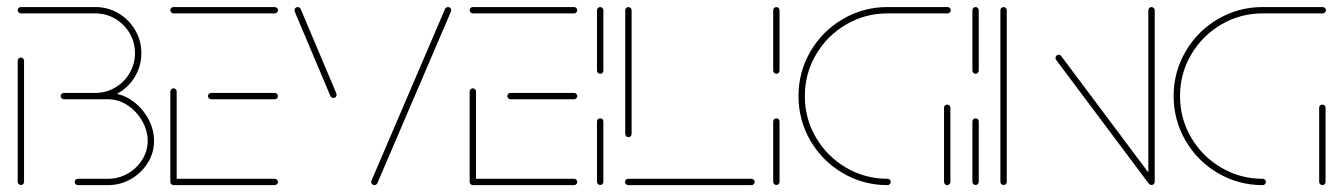

<svg xmlns="http://www.w3.org/2000/svg" viewBox="-20 -539 3912 559"><path d="M40.7 -0.4Q37 -0.4 34.3 -3.1Q31.5 -5.9 31.5 -9.6V-362.2Q31.5 -365.9 34.3 -368.7Q37 -371.5 40.7 -371.5Q44.4 -371.5 47.2 -368.7Q50 -365.9 50 -362.2V-9.6Q50 -5.9 47.4 -3.1Q44.8 -0.4 40.7 -0.4ZM227.8 -268.5H294.4Q330.7 -268.5 361.5 -248.1Q392.2 -227.8 410.4 -195.4Q428.5 -163 428.5 -128.9Q428.5 -94.8 410.4 -65.2Q392.2 -35.6 361.5 -17.8Q330.7 0 294.4 0H206.7Q203 0 200.2 -2.8Q197.4 -5.6 197.4 -9.3Q197.4 -13.3 200.2 -15.9Q203 -18.5 206.7 -18.5H294.4Q325.6 -18.5 352.2 -33.9Q378.9 -49.3 394.4 -74.6Q410 -100 410 -128.9Q410 -158.1 394.3 -186.3Q378.5 -214.4 351.9 -232.2Q325.2 -250 294.4 -250H227.8ZM156.7 -259.3Q156.7 -263.3 159.4 -265.9Q162.2 -268.5 165.9 -268.5H257.4Q288.9 -268.5 315.4 -284.1Q341.9 -299.6 357.4 -326.3Q373 -353 373 -384.4Q373 -415.9 357.4 -442.4Q341.9 -468.9 315.4 -484.4Q288.9 -500 257.4 -500H40.7Q37 -500 34.3 -502.8Q31.5 -505.6 31.5 -509.3Q31.5 -513.3 34.3 -515.9Q37 -518.5 40.7 -518.5H257.4Q293.7 -518.5 324.4 -500.6Q355.2 -482.6 373.3 -451.9Q391.5 -421.1 391.5 -384.4Q391.5 -347.8 373.5 -316.9Q355.6 -285.9 324.6 -268Q293.7 -250 257.4 -250H165.9Q162.2 -250 159.4 -252.8Q156.7 -255.6 156.7 -259.3Z M475.9 -10.4V-272.6Q475.9 -276.3 478.7 -279.1Q481.5 -281.9 485.2 -281.9Q488.9 -281.9 491.7 -279.1Q494.4 -276.3 494.4 -272.6V-10.4ZM789.3 -9.3Q789.3 -5.6 786.5 -2.8Q783.7 0 780 0H485.2Q481.5 0 478.7 -2.8Q475.9 -5.6 475.9 -9.3Q475.9 -13.3 478.7 -15.9Q481.5 -18.5 485.2 -18.5H780Q783.7 -18.5 786.5 -15.7Q789.3 -13 789.3 -9.3ZM585.6 -259.3Q585.6 -263.3 588.3 -265.9Q591.1 -268.5 594.8 -268.5H780Q783.7 -268.5 786.5 -265.7Q789.3 -263 789.3 -259.3Q789.3 -255.6 786.5 -252.8Q783.7 -250 780 -250H594.8Q591.1 -250 588.3 -252.8Q585.6 -255.6 585.6 -259.3ZM475.9 -509.3Q475.9 -513.3 478.7 -515.9Q481.5 -518.5 485.2 -518.5H780Q783.7 -518.5 786.5 -515.7Q789.3 -513 789.3 -509.3Q789.3 -505.6 786.5 -502.8Q783.7 -500 780 -500H485.2Q481.5 -500 478.7 -502.8Q475.9 -505.6 475.9 -509.3Z M960 -263Q960 -259.3 957.4 -256.5Q954.8 -253.7 950.7 -253.7Q948.1 -253.7 945.7 -255.2Q943.3 -256.7 942.2 -258.9L840 -500.7Q837.4 -507 837.4 -509.3Q837.4 -513.3 840.2 -515.9Q843 -518.5 846.7 -518.5Q849.3 -518.5 851.7 -517Q854.1 -515.6 855.2 -513.3L957.4 -271.5Q960 -265.2 960 -263ZM1070 0Q1066.3 0 1063.5 -2.8Q1060.7 -5.6 1060.7 -9.3Q1060.7 -10.7 1061.5 -13L1275.9 -513.3Q1277 -515.6 1279.4 -517Q1281.9 -518.5 1284.4 -518.5Q1288.5 -518.5 1291.1 -515.9Q1293.7 -513.3 1293.7 -509.3Q1293.7 -507.8 1293 -505.6L1078.5 -5.2Q1077.4 -3 1075 -1.5Q1072.6 0 1070 0Z M1347.4 -10.4V-272.6Q1347.4 -276.3 1350.2 -279.1Q1353 -281.9 1356.7 -281.9Q1360.4 -281.9 1363.1 -279.1Q1365.9 -276.3 1365.9 -272.6V-10.4ZM1660.7 -9.3Q1660.7 -5.6 1658 -2.8Q1655.2 0 1651.5 0H1356.7Q1353 0 1350.2 -2.8Q1347.4 -5.6 1347.4 -9.3Q1347.4 -13.3 1350.2 -15.9Q1353 -18.5 1356.7 -18.5H1651.5Q1655.2 -18.5 1658 -15.7Q1660.7 -13 1660.7 -9.3ZM1457 -259.3Q1457 -263.3 1459.8 -265.9Q1462.6 -268.5 1466.3 -268.5H1651.5Q1655.2 -268.5 1658 -265.7Q1660.7 -263 1660.7 -259.3Q1660.7 -255.6 1658 -252.8Q1655.2 -250 1651.5 -250H1466.3Q1462.6 -250 1459.8 -252.8Q1457 -255.6 1457 -259.3ZM1347.4 -509.3Q1347.4 -513.3 1350.2 -515.9Q1353 -518.5 1356.7 -518.5H1651.5Q1655.2 -518.5 1658 -515.7Q1660.7 -513 1660.7 -509.3Q1660.7 -505.6 1658 -502.8Q1655.2 -500 1651.5 -500H1356.7Q1353 -500 1350.2 -502.8Q1347.4 -505.6 1347.4 -509.3Z M1727.4 -0.4Q1723.7 -0.4 1720.9 -3.1Q1718.1 -5.9 1718.1 -9.6V-185.2Q1718.1 -189.3 1720.9 -191.9Q1723.7 -194.4 1727.4 -194.4Q1731.5 -194.4 1734.1 -191.9Q1736.7 -189.3 1736.7 -185.2V-9.6Q1736.7 -5.9 1734.1 -3.1Q1731.5 -0.4 1727.4 -0.4ZM1727.4 -324.1Q1723.7 -324.1 1720.9 -326.9Q1718.1 -329.6 1718.1 -333.3V-509.3Q1718.1 -513 1720.9 -515.7Q1723.7 -518.5 1727.4 -518.5Q1731.1 -518.5 1733.9 -515.7Q1736.7 -513 1736.7 -509.3V-333.3Q1736.7 -329.6 1734.1 -326.9Q1731.5 -324.1 1727.4 -324.1Z M2177.4 -9.3Q2177.4 -5.6 2174.6 -2.8Q2171.9 0 2168.1 0H1808.9Q1805.2 0 1802.4 -2.8Q1799.6 -5.6 1799.6 -9.3Q1799.6 -13.3 1802.4 -15.9Q1805.2 -18.5 1808.9 -18.5H2168.1Q2171.9 -18.5 2174.6 -15.7Q2177.4 -13 2177.4 -9.3ZM1809.6 -139.6Q1805.9 -139.6 1803.1 -142.4Q1800.4 -145.2 1800.4 -148.9V-509.3Q1800.4 -513 1803.1 -515.7Q1805.9 -518.5 1809.6 -518.5Q1813.3 -518.5 1816.1 -515.7Q1818.9 -513 1818.9 -509.3V-148.9Q1818.9 -145.2 1816.3 -142.4Q1813.7 -139.6 1809.6 -139.6Z M2240.4 -0.4Q2236.7 -0.4 2233.9 -3.1Q2231.1 -5.9 2231.1 -9.6V-185.2Q2231.1 -189.3 2233.9 -191.9Q2236.7 -194.4 2240.4 -194.4Q2244.4 -194.4 2247 -191.9Q2249.6 -189.3 2249.6 -185.2V-9.6Q2249.6 -5.9 2247 -3.1Q2244.4 -0.4 2240.4 -0.4ZM2240.4 -324.1Q2236.7 -324.1 2233.9 -326.9Q2231.1 -329.6 2231.1 -333.3V-509.3Q2231.1 -513 2233.9 -515.7Q2236.7 -518.5 2240.4 -518.5Q2244.1 -518.5 2246.9 -515.7Q2249.6 -513 2249.6 -509.3V-333.3Q2249.6 -329.6 2247 -326.9Q2244.4 -324.1 2240.4 -324.1Z M2573.3 -9.3Q2573.3 -5.6 2570.7 -2.8Q2568.1 0 2564.1 0Q2493.7 0 2434.1 -34.8Q2374.4 -69.6 2339.6 -129.3Q2304.8 -188.9 2304.8 -259.3Q2304.8 -329.6 2339.6 -389.3Q2374.4 -448.9 2434.1 -483.7Q2493.7 -518.5 2564.1 -518.5H2738.9Q2742.6 -518.5 2745.4 -515.7Q2748.1 -513 2748.1 -509.3Q2748.1 -505.6 2745.4 -502.8Q2742.6 -500 2738.9 -500H2564.1Q2498.5 -500 2443.3 -467.6Q2388.1 -435.2 2355.7 -380Q2323.3 -324.8 2323.3 -259.3Q2323.3 -193.7 2355.7 -138.5Q2388.1 -83.3 2443.3 -50.9Q2498.5 -18.5 2564.1 -18.5Q2568.1 -18.5 2570.7 -15.9Q2573.3 -13.3 2573.3 -9.3ZM2737.8 0Q2734.1 0 2731.3 -2.8Q2728.5 -5.6 2728.5 -9.3V-225.2Q2728.5 -229.3 2731.3 -231.9Q2734.1 -234.4 2737.8 -234.4Q2741.9 -234.4 2744.4 -231.9Q2747 -229.3 2747 -225.2V-9.3Q2747 -5.6 2744.4 -2.8Q2741.9 0 2737.8 0Z M2820.4 -0.4Q2816.7 -0.4 2813.9 -3.1Q2811.1 -5.9 2811.1 -9.6V-185.2Q2811.1 -189.3 2813.9 -191.9Q2816.7 -194.4 2820.4 -194.4Q2824.4 -194.4 2827 -191.9Q2829.6 -189.3 2829.6 -185.2V-9.6Q2829.6 -5.9 2827 -3.1Q2824.4 -0.4 2820.4 -0.4ZM2820.4 -324.1Q2816.7 -324.1 2813.9 -326.9Q2811.1 -329.6 2811.1 -333.3V-509.3Q2811.1 -513 2813.9 -515.7Q2816.7 -518.5 2820.4 -518.5Q2824.1 -518.5 2826.9 -515.7Q2829.6 -513 2829.6 -509.3V-333.3Q2829.6 -329.6 2827 -326.9Q2824.4 -324.1 2820.4 -324.1Z M2901.9 -0.4Q2898.1 -0.4 2895.4 -3.1Q2892.6 -5.9 2892.6 -9.6V-509.3Q2892.6 -513 2895.4 -515.7Q2898.1 -518.5 2901.9 -518.5Q2905.6 -518.5 2908.3 -515.7Q2911.1 -513 2911.1 -509.3V-9.6Q2911.1 -5.9 2908.5 -3.1Q2905.9 -0.4 2901.9 -0.4ZM3053 -370.4Q3053 -374.4 3055.7 -377Q3058.5 -379.6 3062.2 -379.6Q3066.7 -379.6 3069.6 -375.9L3339.6 -15.2L3324.8 -4.1L3054.8 -364.8Q3053 -367.4 3053 -370.4ZM3332.6 -0.4Q3328.9 -0.4 3326.1 -3.1Q3323.3 -5.9 3323.3 -9.6V-509.3Q3323.3 -513 3326.1 -515.7Q3328.9 -518.5 3332.6 -518.5Q3336.3 -518.5 3339.1 -515.7Q3341.9 -513 3341.9 -509.3V-9.6Q3341.9 -5.9 3339.3 -3.1Q3336.7 -0.4 3332.6 -0.4Z M3665.6 -9.3Q3665.6 -5.6 3663 -2.8Q3660.4 0 3656.3 0Q3585.9 0 3526.3 -34.8Q3466.7 -69.6 3431.9 -129.3Q3397 -188.9 3397 -259.3Q3397 -329.6 3431.9 -389.3Q3466.7 -448.9 3526.3 -483.7Q3585.9 -518.5 3656.3 -518.5H3831.1Q3834.8 -518.5 3837.6 -515.7Q3840.4 -513 3840.4 -509.3Q3840.4 -505.6 3837.6 -502.8Q3834.8 -500 3831.1 -500H3656.3Q3590.7 -500 3535.6 -467.6Q3480.4 -435.2 3448 -380Q3415.6 -324.8 3415.6 -259.3Q3415.6 -193.7 3448 -138.5Q3480.4 -83.3 3535.6 -50.9Q3590.7 -18.5 3656.3 -18.5Q3660.4 -18.5 3663 -15.9Q3665.6 -13.3 3665.6 -9.3ZM3830 0Q3826.3 0 3823.5 -2.8Q3820.7 -5.6 3820.7 -9.3V-225.2Q3820.7 -229.3 3823.5 -231.9Q3826.3 -234.4 3830 -234.4Q3834.1 -234.4 3836.7 -231.9Q3839.3 -229.3 3839.3 -225.2V-9.3Q3839.3 -5.6 3836.7 -2.8Q3834.1 0 3830 0Z"/></svg>

Font: 26F Galaxy Hebrew Hairline
Style: Regular
Weight: 50
Designer: C₂₉H₂₅N₃O₅
Version: Version 1.000